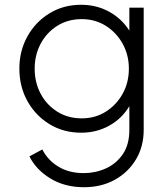

<svg xmlns="http://www.w3.org/2000/svg" viewBox="-20 -563 703 803"><path d="M331 220Q251 220 191 183.5Q131 147 103 91L157 62Q179 106 223.5 133.5Q268 161 330 161Q379 161 422.5 141.5Q466 122 493.5 82Q521 42 521 -20V-119Q490 -67 437 -37.5Q384 -8 320 -8Q245 -8 186.5 -44Q128 -80 94.5 -140.5Q61 -201 61 -276Q61 -350 94.5 -410.5Q128 -471 186.5 -507Q245 -543 319 -543Q384 -543 436.5 -514Q489 -485 521 -435V-531H581V-20Q581 50 548.5 104Q516 158 460 189Q404 220 331 220ZM322 -68Q378 -68 422.5 -96Q467 -124 493 -171Q519 -218 519 -276Q519 -333 493 -380Q467 -427 422.5 -455Q378 -483 322 -483Q264 -483 219.5 -455Q175 -427 150 -380Q125 -333 125 -276Q125 -218 150 -171Q175 -124 219.5 -96Q264 -68 322 -68Z"/></svg>

Font: Plus Jakarta Sans Light
Style: Regular
Weight: 300
Designer: Gumpita Rahayu
Foundry: Tokotype
Version: Version 2.006; ttfautohint (v1.8.4.7-5d5b)